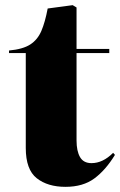

<svg xmlns="http://www.w3.org/2000/svg" viewBox="-20 -711 466 745"><path d="M234 14Q165 14 122.5 -19.5Q80 -53 80 -137V-505H15V-515Q69 -520 97.5 -538.5Q126 -557 140.5 -591Q155 -625 165 -678L262 -691L277 -682V-521H404V-505H277V-166Q277 -125 290.5 -101.5Q304 -78 335 -78Q379 -78 419 -118L426 -110Q390 -51 346 -18.5Q302 14 234 14Z"/></svg>

Font: Literata 72pt ExtraBold
Style: Regular
Weight: 800
Designer: Latin by Veronika Burian and Jose Scaglione. Greek by Irene Vlachou. Cyrillic by Vera Evstafieva.
Foundry: TypeTogether
Version: Version 3.002